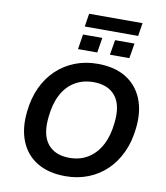

<svg xmlns="http://www.w3.org/2000/svg" viewBox="-106 -1100 1035 1197"><g transform="rotate(10 412.0 -501.5)"><path d="M389 10Q284 10 211.5 -33Q139 -76 106 -156.5Q73 -237 85 -345Q94 -431 125.5 -499Q157 -567 207.5 -615Q258 -663 324 -689Q390 -715 468 -715Q574 -715 645.5 -672Q717 -629 750.5 -549.5Q784 -470 772 -362Q763 -275 731 -206.5Q699 -138 649 -90Q599 -42 533 -16Q467 10 389 10ZM394 -107Q462 -107 513 -139Q564 -171 595 -230Q626 -289 634 -371Q647 -483 601 -540.5Q555 -598 462 -598Q395 -598 343.5 -567Q292 -536 261.5 -477.5Q231 -419 223 -336Q210 -223 256 -165Q302 -107 394 -107ZM347 -930 360 -1013H698L685 -930ZM330 -784 345 -879H467L452 -784ZM532 -784 548 -879H671L655 -784Z"/></g></svg>

Font: Nunito Sans 8pt
Style: Bold Italic
Weight: 700
Italic angle: -9°
Version: Version 3.101;gftools[0.9.27]